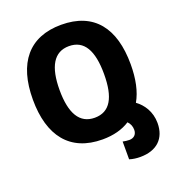

<svg xmlns="http://www.w3.org/2000/svg" viewBox="-160 -847 1046 1157"><g transform="rotate(-20 363.5 -269.0)"><path d="M541 187C648 187 708 128 708 30C708 -44 670 -98 627 -129C661 -188 677 -266 677 -358C677 -591 574 -725 364 -725C157 -725 50 -593 50 -359C50 -127 155 10 364 10C434 10 493 -6 539 -36C554 -21 562 -2 562 20C562 50 543 68 514 68C500 68 486 66 472 63V177C493 184 518 187 541 187ZM364 -129C267 -129 221 -209 221 -358C221 -507 267 -588 364 -588C461 -588 506 -509 506 -358C506 -207 462 -129 364 -129Z"/></g></svg>

Font: Noto Sans Georgian SemiCondensed Extra
Style: Regular
Weight: 800
Width: 4
Designer: Monotype Design Team
Foundry: Monotype Imaging Inc.
Version: Version 1.901